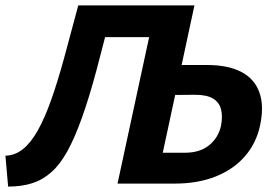

<svg xmlns="http://www.w3.org/2000/svg" viewBox="-30 -678 1020 709"><path d="M404 0 546 -658H688L571 -114H653Q708 -114 742 -141.5Q776 -169 786 -213Q793 -249 786 -275Q779 -301 756 -314.5Q733 -328 690 -328L583 -327L604 -438H734Q812 -438 861 -412.5Q910 -387 928 -336.5Q946 -286 930 -213Q916 -149 874.5 -101Q833 -53 767 -26.5Q701 0 614 0ZM0 11 -10 -103Q26 -104 55.5 -128Q85 -152 110.5 -198Q136 -244 159.5 -310.5Q183 -377 207 -464.5Q231 -552 259 -658H387Q354 -522 326.5 -419.5Q299 -317 272.5 -243Q246 -169 219 -120Q192 -71 160 -42.5Q128 -14 89 -1.5Q50 11 0 11ZM313 -541 332 -658H628L603 -541Z"/></svg>

Font: Ysabeau ExtraBold
Style: Italic
Weight: 800
Italic angle: -12°
Designer: Christian Thalmann (Catharsis Fonts)
Version: Version 2.002